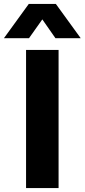

<svg xmlns="http://www.w3.org/2000/svg" viewBox="-39 -960 432 980"><path d="M94 0V-705H260V0ZM-19 -765 108 -940H246L373 -765H244L177 -861L109 -765Z"/></svg>

Font: Nunito Sans 6pt ExtraBold
Style: Regular
Weight: 800
Version: Version 3.101;gftools[0.9.27]